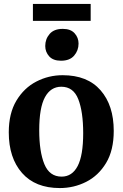

<svg xmlns="http://www.w3.org/2000/svg" viewBox="-20 -943 622 974"><path d="M24.5 -271.5Q24.5 -368 63.2 -432.5Q102 -497 164.2 -529.2Q226.5 -561.5 298 -561.5Q423.5 -561.5 490.2 -485Q557 -408.5 557 -279Q557 -180.5 518.2 -116.2Q479.5 -52 417.2 -20.5Q355 11 283.5 11Q159 11 91.8 -65.5Q24.5 -142 24.5 -271.5ZM292.5 -47Q346 -47 374 -100.8Q402 -154.5 402 -267.5Q402 -376 377.2 -439.5Q352.5 -503 291 -503Q237 -503 208 -449.8Q179 -396.5 179 -282.5Q179 -174 205 -110.5Q231 -47 292.5 -47ZM289 -635Q249.5 -635 229.5 -657.2Q209.5 -679.5 209.5 -709.5Q209.5 -745 231.8 -770.8Q254 -796.5 298 -796.5H299Q338.5 -796.5 358.5 -774.2Q378.5 -752 378.5 -722Q378.5 -687 356.2 -661Q334 -635 290 -635ZM440 -923V-837H147V-923Z"/></svg>

Font: Merriweather Text Regular
Style: Bold
Weight: 700
Designer: Eben Sorkin
Foundry: Eben Sorkin
Version: Version 2.100; ttfautohint (v1.7.19-72a1) -l 8 -r 50 -G 200 